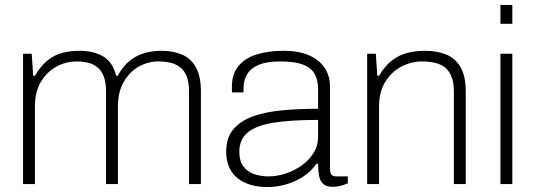

<svg xmlns="http://www.w3.org/2000/svg" viewBox="-20 -743 2161 775"><path d="M73 0V-526H108L114 -437H121Q145 -478 173 -500Q201 -522 233 -530Q265 -538 301 -538Q357 -538 396 -515.5Q435 -493 449 -437H455Q477 -477 504.5 -498.5Q532 -520 564 -529Q596 -538 631 -538Q679 -538 715 -522.5Q751 -507 771 -471Q791 -435 791 -373V0H743V-373Q743 -411 733.5 -435Q724 -459 706.5 -472Q689 -485 667 -490Q645 -495 619 -495Q577 -495 540 -474Q503 -453 479.5 -412.5Q456 -372 456 -313V0H408V-373Q408 -411 398.5 -435Q389 -459 372.5 -472Q356 -485 334.5 -490Q313 -495 289 -495Q246 -495 207.5 -474Q169 -453 145 -412.5Q121 -372 121 -313V0Z M1060 12Q1024 12 993.5 3.5Q963 -5 940.5 -22.5Q918 -40 905.5 -67Q893 -94 893 -131Q893 -186 921 -220Q949 -254 999 -272.5Q1049 -291 1117 -297.5Q1185 -304 1264 -304V-383Q1264 -419 1250.5 -444Q1237 -469 1203.5 -482Q1170 -495 1111 -495Q1055 -495 1022.5 -480.5Q990 -466 976.5 -441.5Q963 -417 963 -387V-370H917Q916 -375 916 -380Q916 -385 916 -392Q916 -444 942 -476Q968 -508 1015.5 -523Q1063 -538 1125 -538Q1184 -538 1225.5 -520.5Q1267 -503 1289.5 -470.5Q1312 -438 1312 -392V-64Q1312 -45 1318 -38Q1324 -31 1337 -31H1384V-3Q1366 5 1351 8Q1336 11 1323 11Q1296 11 1283.5 -1.5Q1271 -14 1267.5 -35.5Q1264 -57 1264 -82H1257Q1237 -52 1205 -31Q1173 -10 1136 1Q1099 12 1060 12ZM1064 -31Q1098 -31 1133 -42.5Q1168 -54 1197.5 -75Q1227 -96 1245.5 -125.5Q1264 -155 1264 -191V-259Q1153 -259 1083 -247.5Q1013 -236 979.5 -208Q946 -180 946 -130Q946 -94 962 -72Q978 -50 1005 -40.5Q1032 -31 1064 -31Z M1462 0V-526H1497L1503 -437H1510Q1534 -478 1563.5 -500Q1593 -522 1626 -530Q1659 -538 1695 -538Q1745 -538 1782 -522.5Q1819 -507 1839.5 -471Q1860 -435 1860 -373V0H1812V-373Q1812 -411 1802 -435Q1792 -459 1774.5 -472Q1757 -485 1733.5 -490Q1710 -495 1683 -495Q1640 -495 1600 -474Q1560 -453 1535 -412.5Q1510 -372 1510 -313V0Z M2000 -647V-723H2048V-647ZM2000 0V-526H2048V0Z"/></svg>

Font: Archivo SemiBold Thin
Style: Regular
Weight: 250
Version: Version 2.001